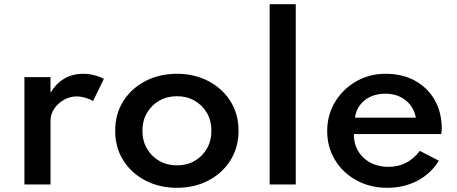

<svg xmlns="http://www.w3.org/2000/svg" viewBox="-20 -880 2182 916"><path d="M96.5 0H221V-305Q221 -335 238.8 -361.2Q256.5 -387.5 285 -403.8Q313.5 -420 345.5 -420Q364.5 -420 386 -414Q407.5 -408 424 -398L475.5 -503.5Q456.5 -514.5 429.8 -521.2Q403 -528 377.5 -528Q276 -528 221 -437.5V-512H96.5Z M824 16Q907 16 973.5 -18.5Q1040 -53 1079 -114.5Q1118 -176 1118 -256Q1118 -336.5 1079 -397.8Q1040 -459 973.5 -493.5Q907 -528 824 -528Q741 -528 674.2 -493.5Q607.5 -459 568.5 -397.8Q529.5 -336.5 529.5 -256Q529.5 -176 568.5 -114.5Q607.5 -53 674.2 -18.5Q741 16 824 16ZM824 -91Q777.5 -91 740.2 -112.2Q703 -133.5 681.2 -170.8Q659.5 -208 659.5 -256Q659.5 -304.5 681.2 -341.5Q703 -378.5 740.2 -399.8Q777.5 -421 824 -421Q871 -421 908.2 -399.8Q945.5 -378.5 967 -341.5Q988.5 -304.5 988.5 -256Q988.5 -208 967 -170.8Q945.5 -133.5 908.2 -112.2Q871 -91 824 -91Z M1266.5 0H1391V-860H1266.5Z M1828 16Q1907.5 16 1972.2 -18.2Q2037 -52.5 2073.5 -113.5L1983 -160Q1924.5 -84 1834.5 -84Q1760.5 -84 1714.2 -127.5Q1668 -171 1668 -240.5H2085Q2087.5 -257 2087.5 -265.5Q2087.5 -344 2053.8 -403Q2020 -462 1959.8 -495Q1899.5 -528 1819.5 -528Q1742 -528 1678.8 -491.5Q1615.5 -455 1578.2 -393.2Q1541 -331.5 1541 -255Q1541 -178 1578.5 -116.5Q1616 -55 1681 -19.5Q1746 16 1828 16ZM1673.5 -318.5Q1681 -371 1720.5 -402Q1760 -433 1819 -433Q1875.5 -433 1915 -401.8Q1954.5 -370.5 1964 -318.5Z"/></svg>

Font: Spartan SemiBold
Style: Regular
Weight: 600
Designer: Matt Bailey, Mirko Velimirovic
Foundry: Matt Bailey
Version: Version 1.003; ttfautohint (v1.8.3)